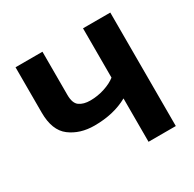

<svg xmlns="http://www.w3.org/2000/svg" viewBox="-145 -800 959 951"><g transform="rotate(-30 334.5 -324.5)"><path d="M443 -248Q363 -203 252 -203Q170 -203 113.5 -245.5Q57 -288 57 -390V-649H211V-402Q211 -354 234.5 -337.5Q258 -321 296 -321Q338 -321 378 -334Q418 -347 443 -367V-649H599V0H443Z"/></g></svg>

Font: Play
Style: Bold
Weight: 700
Designer: Jonas Hecksher (Cyrillic expansion: Cyreal)
Foundry: Jonas Hecksher, Playtype, e-types AS
Version: Version 2.101; ttfautohint (v1.5.65-e2d9)